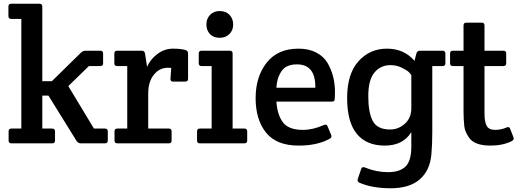

<svg xmlns="http://www.w3.org/2000/svg" viewBox="-20 -766 2779 1026"><path d="M206 -731V-332H257L412 -484Q423 -495 438 -495H516Q531 -495 531 -480V-428Q531 -413 516 -413H455L345 -306L482 -79H541Q556 -79 556 -64V-15Q556 0 541 0H412Q398 0 389 -13L239 -255H206V-79H259Q274 -79 274 -64V-15Q274 0 259 0H41Q26 0 26 -15V-64Q26 -79 41 -79H94V-665H40Q25 -665 25 -680V-731Q25 -746 40 -746H191Q206 -746 206 -731Z M973 -498Q985 -494 985 -480V-345Q985 -330 970 -330H905Q890 -330 891 -345L895 -403Q890 -404 878 -404Q832 -404 802 -366.5Q772 -329 772 -266V-79H882Q897 -79 897 -64V-15Q897 0 882 0H607Q592 0 592 -15V-64Q592 -79 607 -79H660V-413H606Q591 -413 591 -428V-480Q591 -495 606 -495H738Q752 -495 755 -480L766 -409Q783 -449 821 -477.5Q859 -506 904 -506Q949 -506 973 -498Z M1223 -79H1286Q1301 -79 1301 -64V-15Q1301 0 1286 0H1048Q1033 0 1033 -15V-64Q1033 -79 1048 -79Q1048 -79 1111 -79V-413H1057Q1042 -413 1042 -428V-480Q1042 -495 1057 -495H1208Q1223 -495 1223 -480ZM1102 -584Q1083 -604 1083 -635Q1083 -666 1102.5 -686.5Q1122 -707 1154.5 -707Q1187 -707 1206.5 -686.5Q1226 -666 1226 -635Q1226 -604 1206 -584Q1186 -564 1153.5 -564Q1121 -564 1102 -584Z M1576 12Q1457 12 1401.5 -57.5Q1346 -127 1346 -241.5Q1346 -356 1405 -431Q1464 -506 1575 -506Q1630 -506 1669.5 -485.5Q1709 -465 1730 -430Q1770 -362 1770 -273Q1770 -231 1766 -227Q1762 -223 1751 -223H1457Q1462 -151 1492.5 -111.5Q1523 -72 1598 -72Q1653 -72 1711 -98Q1725 -105 1731 -90L1750 -44Q1755 -32 1741 -24Q1675 12 1576 12ZM1457 -297H1665Q1667 -422 1567 -422Q1508 -422 1483.5 -384.5Q1459 -347 1457 -297Z M2290 -413V-58Q2290 6 2285 61Q2277 146 2222.5 193Q2168 240 2068 240Q1968 240 1900 210Q1888 205 1892 190L1910 137Q1914 123 1930 129Q1991 154 2053.5 154Q2116 154 2147 124Q2178 94 2178 18V-60Q2134 12 2036 12Q1938 12 1886.5 -51Q1835 -114 1835 -242.5Q1835 -371 1895.5 -438.5Q1956 -506 2047.5 -506Q2139 -506 2195 -441L2205 -480Q2210 -495 2223 -495H2345Q2360 -495 2360 -480V-428Q2360 -413 2345 -413ZM2178 -187V-365Q2174 -371 2165.5 -380Q2157 -389 2128.5 -403.5Q2100 -418 2067 -418Q2014 -418 1981 -378.5Q1948 -339 1948 -252Q1948 -165 1972 -119.5Q1996 -74 2065 -74Q2109 -74 2143.5 -105Q2178 -136 2178 -187Z M2569 -413V-161Q2569 -114 2581 -93Q2593 -72 2626 -72Q2659 -72 2690 -86Q2701 -90 2706 -78L2724 -32Q2725 -29 2725 -23.5Q2725 -18 2715 -12Q2667 12 2601 12Q2512 12 2484 -34Q2464 -64 2461 -92Q2457 -130 2457 -172V-413H2400Q2385 -413 2385 -428V-480Q2385 -495 2400 -495H2457V-630Q2457 -645 2472 -645H2554Q2569 -645 2569 -630V-495H2670Q2685 -495 2685 -480V-428Q2685 -413 2670 -413Z"/></svg>

Font: Crete Round
Style: Regular
Weight: 400
Designer: Veronika Burian
Foundry: TypeTogether
Version: Version 1.001